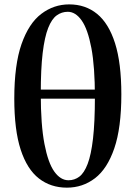

<svg xmlns="http://www.w3.org/2000/svg" viewBox="-20 -839 617 875"><path d="M284.8 16.2Q211.1 16.2 157.3 -25.7Q103.4 -67.6 74.2 -157.1Q45.1 -246.6 45.1 -389.2Q45.1 -543.8 78.2 -638.4Q111.4 -732.9 168.3 -775.9Q225.2 -819 295.4 -819Q369.4 -819 422.5 -775.7Q475.6 -732.3 504.3 -642Q533 -551.6 533 -408.7Q533 -256.5 500.9 -163Q468.9 -69.6 412.8 -26.7Q356.7 16.2 284.8 16.2ZM292.2 -17.5Q319.7 -17.5 341.6 -34Q363.5 -50.5 379.4 -91.9Q395.3 -133.4 403.9 -207.5Q412.5 -281.7 412.5 -396.8Q412.5 -534.9 396.4 -620.3Q380.2 -705.8 352.3 -745.6Q324.3 -785.3 288.8 -785.3Q261.4 -785.3 238.6 -769Q215.8 -752.7 199.5 -711.4Q183.3 -670.2 174.5 -597.7Q165.8 -525.2 165.8 -412.2Q165.8 -269.8 182.6 -183Q199.3 -96.2 227.7 -56.8Q256 -17.5 292.2 -17.5ZM90.6 -389.2V-430.7H491.2V-389.2Z"/></svg>

Font: Noto Serif SC
Style: Regular
Weight: 200
Designer: Ryoko NISHIZUKA 西塚涼子 (kana & ideographs); Frank Grießhammer (Latin, Greek & Cyrillic); Wenlong ZHANG 张文龙 (bopomofo); San
Foundry: Adobe
Version: Version 2.001;hotconv 1.1.0;makeotfexe 2.6.0